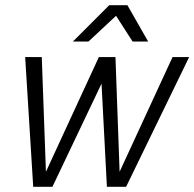

<svg xmlns="http://www.w3.org/2000/svg" viewBox="-20 -720 749 740"><path d="M425 -500 441 -58 645 -500H709L466 0H392L366 -500ZM141 -500 157 -58 361 -500H420L182 0H108L77 -500ZM401 -700H471L551 -560H491ZM471 -700 321 -560H261L401 -700Z"/></svg>

Font: Epunda Sans Light
Style: Italic
Weight: 300
Italic angle: -12.0243°
Designer: Simon Atzbach
Foundry: typofactur
Version: Version 2.204